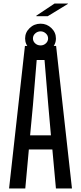

<svg xmlns="http://www.w3.org/2000/svg" viewBox="-20 -1058 456 1078"><path d="M31 0 120 -800H295L384 0H294L274 -219H142L122 0ZM149 -298H266L251 -468L230 -721H186L165 -468ZM208 -760Q173 -760 147 -784Q121 -808 121 -842Q121 -876 146.5 -900.5Q172 -925 208 -925Q243 -925 268.5 -900.5Q294 -876 294 -842Q294 -808 268 -784Q242 -760 208 -760ZM165 -842Q165 -826 177.5 -814.5Q190 -803 208 -803Q225 -803 237.5 -814.5Q250 -826 250 -842Q250 -859 237 -870.5Q224 -882 208 -882Q191 -882 178 -870.5Q165 -859 165 -842ZM184 -967V-970L286 -1038H361V-1036L248 -967Z"/></svg>

Font: Big Shoulders Text Medium
Style: Regular
Weight: 500
Designer: Patric King
Foundry: XO Type Co
Version: Version 1.000; ttfautohint (v1.8.2)